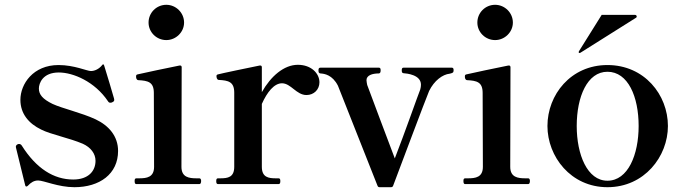

<svg xmlns="http://www.w3.org/2000/svg" viewBox="-20 -767 2845 800"><path d="M96 7C109 -7 122 -15 139 -15C162 -15 223 13 290 13C395 13 472 -42 472 -138C472 -200 433 -244 378 -270C320 -297 240 -315 199 -334C158 -354 142 -373 142 -398C142 -420 158 -465 225 -465C285 -465 375 -427 430 -345C433 -340 436 -339 440 -339C443 -339 444 -339 448 -341C454 -344 456 -346 456 -351C456 -352 456 -353 455 -357C452 -369 424 -462 414 -494C412 -500 409 -501 405 -495C393 -480 375 -471 359 -471C342 -471 290 -496 224 -496C118 -496 65 -417 65 -351C65 -293 100 -252 152 -227C191 -207 269 -192 325 -168C358 -153 378 -127 378 -97C378 -55 349 -19 285 -19C204 -19 131 -65 71 -160C68 -165 64 -167 60 -167C58 -167 56 -167 54 -166C49 -164 46 -160 46 -155L47 -150L85 5C86 11 91 12 96 7Z M673 -600C713 -600 747 -633 747 -673C747 -714 713 -747 673 -747C632 -747 599 -714 599 -673C599 -633 632 -600 673 -600ZM811 0C816 0 818 -6 818 -13C818 -19 816 -24 811 -24H799C768 -24 736 -28 736 -72L737 -487C737 -492 734 -495 728 -494C693 -487 563 -460 553 -457C548 -456 547 -453 547 -448C547 -443 548 -434 556 -433C597 -431 621 -425 621 -380L622 -72C622 -28 591 -24 560 -24H548C542 -24 541 -19 541 -13C541 -6 542 0 548 0Z M1221 -497C1163 -497 1108 -449 1071 -383V-487C1071 -492 1068 -495 1062 -494C1027 -487 897 -460 888 -457C883 -456 882 -453 882 -450C882 -446 883 -435 891 -434C932 -432 956 -426 956 -381V-72C956 -28 929 -24 898 -24H888C882 -24 881 -19 881 -12C881 -6 882 0 888 0H1141C1147 0 1148 -6 1148 -12C1148 -19 1147 -24 1141 -24H1129C1099 -24 1071 -28 1071 -72V-334C1093 -383 1122 -420 1155 -420C1192 -420 1215 -371 1257 -371C1288 -371 1311 -394 1311 -424C1311 -461 1277 -497 1221 -497Z M1618 7C1637 -43 1755 -358 1768 -388C1789 -431 1824 -457 1854 -460C1866 -463 1870 -464 1870 -474C1870 -480 1869 -485 1863 -485H1661C1655 -485 1654 -480 1654 -474C1654 -467 1655 -463 1661 -462C1674 -461 1734 -456 1734 -414C1734 -407 1733 -402 1731 -394C1722 -372 1666 -212 1625 -107C1602 -167 1526 -370 1510 -413C1509 -420 1507 -426 1507 -433C1507 -453 1531 -461 1558 -461C1564 -461 1566 -466 1566 -474C1566 -480 1565 -485 1559 -485H1315C1308 -485 1307 -480 1307 -474C1307 -466 1308 -462 1315 -461C1332 -460 1365 -455 1388 -410L1553 7C1555 12 1558 13 1562 13H1609C1613 13 1617 11 1618 7Z M2043 -600C2083 -600 2117 -633 2117 -673C2117 -714 2083 -747 2043 -747C2002 -747 1969 -714 1969 -673C1969 -633 2002 -600 2043 -600ZM2181 0C2186 0 2188 -6 2188 -13C2188 -19 2186 -24 2181 -24H2169C2138 -24 2106 -28 2106 -72L2107 -487C2107 -492 2104 -495 2098 -494C2063 -487 1933 -460 1923 -457C1918 -456 1917 -453 1917 -448C1917 -443 1918 -434 1926 -433C1967 -431 1991 -425 1991 -380L1992 -72C1992 -28 1961 -24 1930 -24H1918C1912 -24 1911 -19 1911 -13C1911 -6 1912 0 1918 0Z M2398 -547C2396 -546 2396 -546 2395 -546C2393 -546 2391 -548 2391 -549L2392 -553L2487 -705H2626C2630 -705 2633 -702 2633 -698C2633 -696 2633 -695 2630 -693ZM2511 13C2665 13 2763 -115 2763 -242C2763 -372 2665 -496 2511 -496C2358 -496 2261 -372 2261 -242C2261 -115 2358 13 2511 13ZM2511 -14C2427 -14 2383 -123 2383 -242C2383 -364 2427 -468 2511 -468C2597 -468 2641 -364 2641 -242C2641 -123 2597 -14 2511 -14Z"/></svg>

Font: Shippori Mincho OTF
Style: Bold
Weight: 800
Designer: FONTDASU
Foundry: FONTDASU / Google Inc. / but / Adobe
Version: Version 3.300;hotconv 1.0.109;makeotfexe 2.5.65596